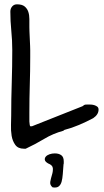

<svg xmlns="http://www.w3.org/2000/svg" viewBox="-20 -680 477 878"><path d="M31.2 -151.4Q31.2 -226.6 33.7 -300.8Q36.1 -375 36.1 -451.2Q36.1 -495.1 31.7 -539.1Q27.3 -583 27.3 -627Q27.3 -640.6 35.6 -650.4Q43.9 -660.2 57.6 -660.2Q81.1 -660.2 92.8 -650.4Q104.5 -640.6 109.4 -626Q114.3 -611.3 114.3 -592.8Q114.3 -574.2 114.3 -556.6Q114.3 -552.7 114.7 -537.1Q115.2 -521.5 116.2 -503.4Q117.2 -485.4 117.7 -469.7Q118.2 -454.1 118.2 -450.2V-418Q118.2 -354.5 116.2 -292Q114.3 -229.5 114.3 -165V-124Q114.3 -119.1 115.7 -110.8Q117.2 -102.5 118.2 -102.5H126L357.4 -194.3Q365.2 -201.2 371.1 -201.7Q377 -202.1 384.8 -202.1Q389.6 -202.1 397.5 -201.7Q405.3 -201.2 412.6 -198.7Q419.9 -196.3 425.3 -191.9Q430.7 -187.5 430.7 -178.7Q430.7 -156.2 406.2 -139.6Q375 -123 341.8 -108.9Q308.6 -94.7 274.4 -85.9L269.5 -82Q222.7 -69.3 182.1 -44.9Q141.6 -20.5 97.7 0H88.9Q62.5 0 49.8 -17.6Q37.1 -35.2 33.2 -59.1Q29.3 -83 30.3 -108.9Q31.2 -134.8 31.2 -151.4ZM220.7 176.8Q207 166 210 150.4Q212.9 134.8 217.8 119.1Q222.7 103.5 221.7 89.4Q220.7 75.2 200.2 67.4Q186.5 59.6 185.1 51.3Q183.6 43 189.5 36.1Q195.3 29.3 206.5 25.4Q217.8 21.5 230.5 21.5Q249 21.5 260.3 29.8Q271.5 38.1 271.5 57.6Q271.5 60.5 271.5 65.4Q271.5 70.3 270.5 71.3Q268.6 95.7 267.1 116.2Q265.6 136.7 261.7 150.9Q257.8 165 248.5 172.4Q239.3 179.7 220.7 176.8Z"/></svg>

Font: Covered By Your Grace
Style: Regular
Weight: 400
Designer: Kimberly Geswein
Foundry: Kimberly Geswein
Version: Version 1.0